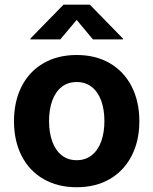

<svg xmlns="http://www.w3.org/2000/svg" viewBox="-20 -787 653 818"><path d="M39.6 -270.5Q39.6 -354.5 72 -418.5Q104.5 -482.4 165 -517.6Q225.6 -552.7 306.6 -552.7Q387.7 -552.7 448 -517.6Q508.3 -482.4 541 -418.5Q573.7 -354.5 573.7 -270.5Q573.7 -187 541 -123.3Q508.3 -59.6 448 -24.4Q387.7 10.7 306.6 10.7Q225.6 10.7 165 -24.4Q104.5 -59.6 72 -123.3Q39.6 -187 39.6 -270.5ZM424.8 -271Q424.8 -319.8 411.4 -357.4Q397.9 -395 371.3 -416.3Q344.7 -437.5 306.6 -437.5Q268.6 -437.5 242.2 -416.3Q215.8 -395 202.4 -357.7Q189 -320.3 189 -271Q189 -222.7 202.4 -185.1Q215.8 -147.5 242.2 -126Q268.6 -104.5 306.6 -104.5Q344.7 -104.5 371.3 -126Q397.9 -147.5 411.4 -185.1Q424.8 -222.7 424.8 -271ZM109.4 -619.1V-622.6L250.5 -767.1H362.8L503.9 -622.6V-619.1H376L306.6 -702.1L236.8 -619.1Z"/></svg>

Font: Inter RS Variable
Style: Regular
Weight: 400
Designer: Rasmus Andersson (customised by Maria Ramos and Noel Pretorius)
Foundry: rsms
Version: Version 3.001;Glyphs 3.2.3 (3260)